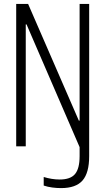

<svg xmlns="http://www.w3.org/2000/svg" viewBox="-20 -750 540 984"><path d="M293 214Q271 214 248 211Q225 208 204 201V157Q223 163 244 166.5Q265 170 286 170Q341 170 364.5 142Q388 114 388 50V-36L407 48L116 -625H112V0H63V-730H124L384 -132H388V-730H437V50Q437 136 403 175Q369 214 293 214Z"/></svg>

Font: M PLUS Code Latin Light
Style: Regular
Weight: 300
Designer: Coji Morishita
Foundry: UNDERFOREST DESIGN
Version: Version 1.002; ttfautohint (v1.8.3)